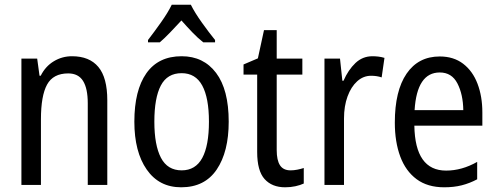

<svg xmlns="http://www.w3.org/2000/svg" viewBox="-20 -786 2113 816"><path d="M286 -547Q360 -547 398 -501.5Q436 -456 436 -360V0H353V-347Q353 -410 333 -442Q313 -474 270 -474Q206 -474 180 -426.5Q154 -379 154 -279V0H71V-537H138L148 -464H153Q173 -504 208.5 -525.5Q244 -547 286 -547Z M952 -269Q952 -141 901 -65.5Q850 10 750 10Q656 10 603.5 -65.5Q551 -141 551 -269Q551 -402 602 -474.5Q653 -547 752 -547Q845 -547 898.5 -476Q952 -405 952 -269ZM636 -269Q636 -169 664 -115.5Q692 -62 752 -62Q811 -62 839.5 -114.5Q868 -167 868 -269Q868 -370 839.5 -422.5Q811 -475 752 -475Q691 -475 663.5 -422.5Q636 -370 636 -269ZM791 -766Q808 -732 838 -690Q868 -648 894 -616V-606H844Q821 -624 798 -648Q775 -672 751 -699Q726 -672 702.5 -647.5Q679 -623 659 -606H609V-616Q636 -651 665 -692Q694 -733 710 -766Z M1215 -62Q1229 -62 1244 -65Q1259 -68 1271 -72V-6Q1256 1 1235.5 5.5Q1215 10 1192 10Q1136 10 1104.5 -25Q1073 -60 1073 -140V-469H1015V-512L1076 -538L1102 -658H1156V-537H1265V-469H1156V-148Q1156 -105 1170 -83.5Q1184 -62 1215 -62Z M1563 -547Q1575 -547 1588 -545.5Q1601 -544 1614 -540L1602 -457Q1582 -464 1557 -464Q1524 -464 1498 -440.5Q1472 -417 1457 -376Q1442 -335 1442 -282V0H1359V-537H1425L1435 -443H1440Q1460 -489 1490.5 -518Q1521 -547 1563 -547Z M1849 -546Q1908 -546 1948.5 -515Q1989 -484 2009.5 -430Q2030 -376 2030 -308V-252H1741Q1744 -61 1876 -61Q1943 -61 2008 -98V-24Q1976 -7 1942.5 1.5Q1909 10 1868 10Q1797 10 1750.5 -24.5Q1704 -59 1681 -121Q1658 -183 1658 -265Q1658 -400 1708 -473Q1758 -546 1849 -546ZM1849 -478Q1752 -478 1742 -318H1949Q1948 -385 1924 -431.5Q1900 -478 1849 -478Z"/></svg>

Font: Noto Sans Thai Cond
Style: Regular
Weight: 400
Width: 3
Designer: Monotype Design Team
Foundry: Monotype Imaging Inc.
Version: Version 2.002; ttfautohint (v1.8.4.7-5d5b)